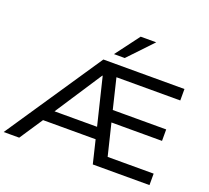

<svg xmlns="http://www.w3.org/2000/svg" viewBox="-169 -1133 1441 1324"><g transform="rotate(20 551.0 -470.5)"><path d="M-17 0 458 -705H1053V-621H549L576 -656L645 -371L603 -400H1030V-316H620L652 -344L724 -49L680 -84H1053V0H637L588 -203L624 -170H186L230 -200L97 0ZM489 -598 248 -230 231 -254H600L582 -229L492 -598ZM514 -765 646 -941H760L593 -765Z"/></g></svg>

Font: Nunito Sans 10pt SemiExpanded Medium
Style: Regular
Weight: 500
Width: 6
Designer: Vernon Adams
Foundry: Vernon Adams
Version: Version 3.101;gftools[0.9.27]